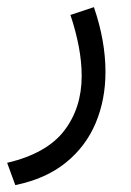

<svg xmlns="http://www.w3.org/2000/svg" viewBox="-20 -270 375 551"><path d="M23.9 261.2 0.5 197.3Q114.3 170.4 164.3 105Q214.4 39.6 214.4 -51.8Q214.4 -92.3 206.1 -136.2Q197.8 -180.2 182.1 -227.1L249.5 -249.5Q282.7 -152.8 282.7 -63.5Q282.7 16.1 254.6 83Q226.6 149.9 169.2 196.5Q111.8 243.2 23.9 261.2Z"/></svg>

Font: Vazirmatn RD UI Light
Style: Regular
Weight: 300
Designer: Saber Rastikerdar
Foundry: Saber Rastikerdar
Version: Version 33.003